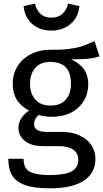

<svg xmlns="http://www.w3.org/2000/svg" viewBox="-20 -809 560 1042"><path d="M520 -503Q490 -493 454 -490Q418 -487 366 -487Q459 -445 459 -354Q459 -275 405 -225Q351 -175 258 -175Q222 -175 191 -185Q179 -177 172 -163.5Q165 -150 165 -136Q165 -93 234 -93H318Q371 -93 412 -74Q453 -55 475.5 -22Q498 11 498 53Q498 130 435 171.5Q372 213 251 213Q166 213 116.5 195.5Q67 178 46 143Q25 108 25 53H108Q108 85 120 103.5Q132 122 163 131.5Q194 141 251 141Q334 141 369.5 120.5Q405 100 405 59Q405 22 377 3Q349 -16 299 -16H216Q149 -16 114.5 -44.5Q80 -73 80 -116Q80 -142 95 -166Q110 -190 138 -209Q92 -233 70.5 -268.5Q49 -304 49 -355Q49 -408 75.5 -450Q102 -492 148.5 -515.5Q195 -539 252 -539Q314 -538 356 -543.5Q398 -549 425.5 -558.5Q453 -568 493 -586ZM143 -355Q143 -301 172 -268.5Q201 -236 254 -236Q308 -236 336.5 -267.5Q365 -299 365 -356Q365 -473 252 -473Q200 -473 171.5 -440.5Q143 -408 143 -355ZM108 -776 169 -789Q190 -713 258 -713Q329 -713 350 -789L411 -776Q405 -714 362.5 -678.5Q320 -643 258 -643Q197 -643 155.5 -678.5Q114 -714 108 -776Z"/></svg>

Font: Fira Sans
Style: Regular
Weight: 400
Designer: bBox Type GmbH & Carrois Corporate GbR & Edenspiekermann AG
Foundry: bBox Type GmbH & Carrois Corporate GbR & Edenspiekermann AG
Version: Version 4.301